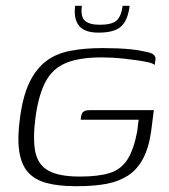

<svg xmlns="http://www.w3.org/2000/svg" viewBox="-20 -631 580 659"><path d="M237 8Q180 8 139.5 -3Q99 -14 76 -40Q53 -66 46 -112Q39 -158 49 -229Q59 -303 81.5 -349Q104 -395 138 -421Q172 -447 221 -456.5Q270 -466 332 -466Q358 -466 383 -465Q408 -464 432 -461.5Q456 -459 477 -454Q495 -451 502.5 -446.5Q510 -442 512.5 -436Q515 -430 513 -423L511 -408Q504 -414 488 -417.5Q472 -421 451 -424Q430 -427 407.5 -429.5Q385 -432 364.5 -433Q344 -434 329 -434Q254 -434 208 -415.5Q162 -397 137.5 -352.5Q113 -308 102 -230Q92 -153 101.5 -108.5Q111 -64 147.5 -44.5Q184 -25 254 -25Q317 -25 356 -37Q395 -49 417 -83Q439 -117 451 -180Q453 -195 454 -205.5Q455 -216 456 -220H257Q258 -234 261 -240.5Q264 -247 270.5 -250Q277 -253 291 -253H508L499 -182Q491 -124 471 -86.5Q451 -49 419.5 -28.5Q388 -8 345.5 0Q303 8 248 8Q246 8 243 8Q240 8 237 8ZM318 -519Q270 -519 251 -543Q232 -567 238 -611H261Q256 -574 271.5 -560Q287 -546 322 -546Q363 -546 379.5 -560Q396 -574 401 -611H425Q419 -562 396 -540.5Q373 -519 318 -519Z"/></svg>

Font: Genos Light
Style: Italic
Weight: 300
Italic angle: -8°
Designer: Robert E. Leuschke
Foundry: Robert E. Leuschke
Version: Version 1.010